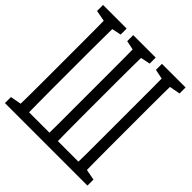

<svg xmlns="http://www.w3.org/2000/svg" viewBox="-233 -891 1112 1112"><g transform="rotate(45 323.0 -335.0)"><path d="M44.9 66.9Q46.4 4.4 46.9 -57.4Q47.4 -119.1 47.4 -181.6Q47.4 -244.1 47.4 -305.2V-364.3Q47.4 -427.7 47.4 -490.2Q47.4 -552.7 47.1 -614.7Q46.9 -676.8 44.9 -736.8H116.7Q115.7 -675.8 115 -613.3Q114.3 -550.8 114.3 -488.3Q114.3 -425.8 114.3 -364.3V-305.2Q114.3 -242.7 114.3 -179.7Q114.3 -116.7 115 -55.4Q115.7 5.9 116.7 66.9ZM281.7 66.9Q283.2 5.9 283.2 -55.4Q283.2 -116.7 283.2 -179.7Q283.2 -242.7 283.2 -305.2V-364.3Q283.2 -426.8 283.2 -488.8Q283.2 -550.8 283 -613.3Q282.7 -675.8 281.7 -736.8H352.5Q351.6 -676.8 350.8 -614.7Q350.1 -552.7 350.1 -490.2Q350.1 -427.7 350.1 -364.3V-305.2Q350.1 -244.1 350.1 -181.6Q350.1 -119.1 350.8 -57.1Q351.6 4.9 352.5 66.9ZM519 66.9Q520.5 5.9 520.8 -55.4Q521 -116.7 521 -179.7Q521 -242.7 521 -305.2V-364.3Q521 -426.8 521 -488.8Q521 -550.8 521 -613.3Q521 -675.8 519 -736.8H589.4Q588.4 -676.8 587.9 -614.7Q587.4 -552.7 587.4 -490.2Q587.4 -427.7 587.4 -364.3V-305.2Q587.4 -244.1 587.4 -181.6Q587.4 -119.1 587.9 -57.1Q588.4 4.9 589.4 66.9ZM-21 -687.5V-736.8H172.4V-687.5L87.4 -669.9H73.2ZM226.1 -687.5V-736.8H410.2V-687.5L325.2 -669.9H311ZM461.4 -687.5V-736.8H654.8V-687.5L561 -669.9H546.9ZM-21 66.9V17.6L73.2 0H81.1V66.9ZM554.2 66.9V0H561L654.8 17.6V66.9ZM81.1 66.9V5.9H554.2V66.9Z"/></g></svg>

Font: Scarab Serif
Style: Condensed
Weight: 400
Designer: John Roberts
Foundry: Scarab
Version: 1.0